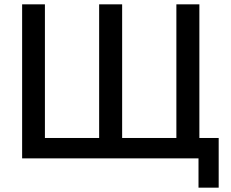

<svg xmlns="http://www.w3.org/2000/svg" viewBox="-20 -730 1063 885"><path d="M895 135V0H82V-710H187V-94H437V-710H543V-94H793V-710H899V-94H988V135Z"/></svg>

Font: Rising Sun Medium
Style: Regular
Weight: 500
Designer: Matt McInerney, Pablo Impallari, Rodrigo Fuenzalida (Raleway font), Stephen Hutchings (Greek), Cristiano Sobral (main ch
Foundry: The Rising Sun Project Authors
Version: Version 4.327; ttfautohint (v1.8.4.7-5d5b-dirty)